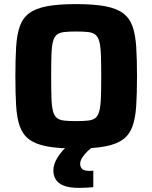

<svg xmlns="http://www.w3.org/2000/svg" viewBox="-20 -716 743 936"><path d="M351 8Q264.5 8 209 -2.4Q153.5 -12.9 122 -36.6Q90.6 -60.3 76.4 -100.7Q62.2 -141.2 58.6 -201.2Q55 -261.3 55 -344Q55 -426.7 58.6 -486.8Q62.2 -546.8 76.4 -587.3Q90.6 -627.7 122 -651.4Q153.5 -675.1 209 -685.6Q264.5 -696 351 -696Q437.4 -696 493 -685.6Q548.5 -675.1 580.1 -651.4Q611.8 -627.7 626.1 -587.3Q640.3 -546.8 644.1 -486.8Q647.9 -426.7 647.9 -344Q647.9 -261.3 644.1 -201.2Q640.3 -141.2 626.1 -100.7Q611.8 -60.3 580.1 -36.6Q548.5 -12.9 493 -2.4Q437.4 8 351 8ZM351 -125.6Q386.7 -125.6 409.5 -128.2Q432.4 -130.7 445.2 -141.1Q458.1 -151.6 464.2 -174.7Q470.3 -197.9 471.9 -238.9Q473.5 -279.8 473.5 -344Q473.5 -408.2 471.9 -449.1Q470.3 -490.1 464.2 -513.3Q458.1 -536.4 445.2 -546.9Q432.4 -557.3 409.5 -559.8Q386.7 -562.4 351 -562.4Q315.8 -562.4 293 -559.8Q270.1 -557.3 257.2 -546.9Q244.2 -536.4 238.2 -513.3Q232.1 -490.1 230.8 -449.1Q229.5 -408.2 229.5 -344Q229.5 -279.8 230.8 -238.9Q232.1 -197.9 238.2 -174.7Q244.2 -151.6 257.2 -141.1Q270.1 -130.7 293 -128.2Q315.8 -125.6 351 -125.6ZM366.5 200Q316.7 200 289.2 188.3Q261.7 176.7 250.9 157.3Q240.1 138 240.1 115.5Q240.1 84 261.1 50.8Q282.1 17.6 315.1 -10L433.8 0Q420.8 7.7 406.3 21.7Q391.8 35.7 381.3 51.7Q370.8 67.8 370.8 82.5Q370.8 97.6 380.1 107.4Q389.3 117.2 417.8 117.2Q420.3 117.2 424.9 116.9Q429.5 116.6 434.8 115.6V196.6Q420.6 197.6 401.8 198.8Q383.1 200 366.5 200Z"/></svg>

Font: Saira Thin
Style: Regular
Weight: 100
Designer: Hector Gatti with collaboration of the Omnibus-Type team
Foundry: Omnibus-Type
Version: Version 1.101